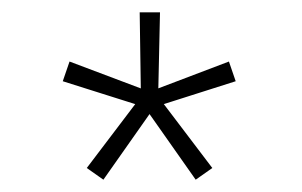

<svg xmlns="http://www.w3.org/2000/svg" viewBox="-20 -820 490 312"><path d="M298 -528 215 -646 237 -663 325 -547ZM148 -528 121 -547 209 -663 231 -646ZM215 -646 82 -688 93 -720 223 -671ZM223 -640Q215.5 -640 210.2 -645.2Q205 -650.5 205 -658Q205 -665 210.2 -670Q215.5 -675 223 -675Q230.5 -675 235.2 -670Q240 -665 240 -658Q240 -650.5 235.2 -645.2Q230.5 -640 223 -640ZM209 -663 207 -800H240L237 -663ZM231 -646 223 -671 352 -720 363 -688Z"/></svg>

Font: League Mono Thin Condensed
Style: Regular
Weight: 100
Width: 1
Designer: Tyler Finck
Foundry: The League of Moveable Type / Tyler Finck
Version: Version 2.300;RELEASE